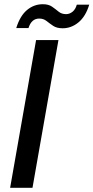

<svg xmlns="http://www.w3.org/2000/svg" viewBox="-20 -890 443 910"><path d="M28 0 151 -700H257L134 0ZM57 -757Q75 -815 108 -842.5Q141 -870 183 -870Q210 -870 226.5 -858.5Q243 -847 257.5 -835Q272 -823 293 -823Q310 -823 324 -834.5Q338 -846 344 -868H403Q386 -812 352 -784Q318 -756 277 -756Q249 -756 232 -767.5Q215 -779 200.5 -790.5Q186 -802 166 -802Q129 -802 115 -757Z"/></svg>

Font: DeepMind Sans Medium
Style: Italic
Weight: 500
Italic angle: -10°
Designer: Jonny Pinhorn / Modifications: Colophon Foundry
Foundry: Colophon Foundry
Version: Version 1.002; ttfautohint (v1.8.2)